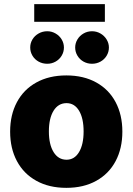

<svg xmlns="http://www.w3.org/2000/svg" viewBox="-20 -904 645 934"><path d="M29.3 -263.7Q29.3 -345.2 62.3 -407Q95.2 -468.8 157 -502.9Q218.8 -537.1 302.7 -537.1Q386.7 -537.1 448.2 -502.9Q509.8 -468.8 542.5 -407Q575.2 -345.2 575.2 -263.7Q575.2 -182.1 542.5 -120.4Q509.8 -58.6 448.2 -24.4Q386.7 9.8 302.7 9.8Q218.8 9.8 157 -24.4Q95.2 -58.6 62.3 -120.4Q29.3 -182.1 29.3 -263.7ZM386.7 -264.6Q386.7 -328.6 364.5 -365.5Q342.3 -402.3 303.7 -402.3Q263.7 -402.3 240.7 -365.5Q217.8 -328.6 217.8 -264.6Q217.8 -201.2 240.7 -164.1Q263.7 -127 303.7 -127Q342.3 -127 364.5 -164.1Q386.7 -201.2 386.7 -264.6ZM127 -672.9Q127 -694.3 137.9 -712.4Q148.9 -730.5 168 -741.2Q187 -752 210 -752Q231.4 -752 250.2 -741.2Q269 -730.5 280 -712.2Q291 -693.8 291 -672.9Q291 -651.4 280 -633.1Q269 -614.7 250.2 -604.2Q231.4 -593.8 210 -593.8Q187 -593.8 168 -604.2Q148.9 -614.7 137.9 -633.1Q127 -651.4 127 -672.9ZM345.7 -672.9Q345.7 -693.8 356.7 -712.2Q367.7 -730.5 386.5 -741.2Q405.3 -752 427.7 -752Q449.7 -752 468.5 -741.2Q487.3 -730.5 498.5 -712.2Q509.8 -693.8 509.8 -672.9Q509.8 -651.4 498.8 -633.1Q487.8 -614.7 468.8 -604.2Q449.7 -593.8 427.7 -593.8Q405.3 -593.8 386.5 -604.2Q367.7 -614.7 356.7 -633.1Q345.7 -651.4 345.7 -672.9ZM490.2 -797.9H146.5V-883.8H490.2Z"/></svg>

Font: Pretendard JP Black
Style: Regular
Weight: 900
Designer: Base glyphs from Inter by Rasmus Andersson; Hangeul glyphs from Noto Sans CJK(Source Han Sans) by Jang Soo-young and Kan
Foundry: Kil Hyung-jin
Version: Version 1.309